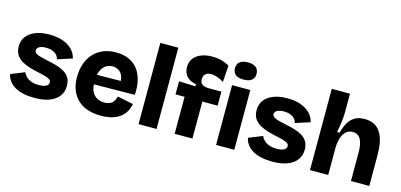

<svg xmlns="http://www.w3.org/2000/svg" viewBox="-67 -1188 3422 1639"><g transform="rotate(15 1643.5 -368.5)"><path d="M277 14Q224 14 180.5 4.5Q137 -5 105 -23.5Q73 -42 53 -68.5Q33 -95 26 -129L148 -178Q154 -160 171.5 -142Q189 -124 217.5 -113Q246 -102 287 -102Q327 -102 349.5 -113.5Q372 -125 372 -147Q372 -163 359.5 -172Q347 -181 322.5 -188.5Q298 -196 261 -204Q222 -212 183 -223Q144 -234 110.5 -252.5Q77 -271 56.5 -301Q36 -331 36 -377Q36 -427 62.5 -463.5Q89 -500 140.5 -521Q192 -542 265 -542Q331 -542 381 -525Q431 -508 464.5 -475.5Q498 -443 509 -396L379 -354Q375 -376 360 -392Q345 -408 321.5 -417Q298 -426 266 -426Q228 -426 206.5 -414Q185 -402 185 -382Q185 -366 199.5 -355.5Q214 -345 240.5 -338Q267 -331 304 -323Q344 -315 382 -304.5Q420 -294 451.5 -276.5Q483 -259 502 -230Q521 -201 521 -156Q521 -104 492.5 -65.5Q464 -27 410 -6.5Q356 14 277 14Z M864 14Q797 14 745.5 -4Q694 -22 658 -56.5Q622 -91 603 -140.5Q584 -190 584 -254Q584 -316 602 -369Q620 -422 654.5 -460.5Q689 -499 739.5 -520.5Q790 -542 853 -542Q917 -542 965.5 -521Q1014 -500 1045.5 -460Q1077 -420 1091.5 -362.5Q1106 -305 1100 -233L689 -229V-314L1006 -317L952 -277Q958 -326 946 -357.5Q934 -389 909.5 -404Q885 -419 855 -419Q820 -419 793.5 -400Q767 -381 752.5 -345Q738 -309 738 -257Q738 -176 773 -139Q808 -102 863 -102Q890 -102 908 -109Q926 -116 937 -127.5Q948 -139 954.5 -153.5Q961 -168 964 -182L1105 -153Q1098 -116 1081 -85.5Q1064 -55 1035 -33Q1006 -11 964 1.5Q922 14 864 14Z M1196 0V-718H1355V0Z M1515 0V-327H1435V-443L1581 -437V-456Q1540 -463 1515.5 -481.5Q1491 -500 1480 -525Q1469 -550 1469 -579Q1469 -623 1492 -654.5Q1515 -686 1557.5 -703Q1600 -720 1655 -720Q1704 -720 1743.5 -708.5Q1783 -697 1808 -680L1798 -534Q1773 -551 1742 -562Q1711 -573 1684 -573Q1656 -573 1637 -558.5Q1618 -544 1618 -512Q1618 -487 1629 -474Q1640 -461 1657.5 -456Q1675 -451 1692 -451H1807V-327H1672V0Z M1881 0V-528H2042V0ZM1962 -599Q1916 -599 1891.5 -618.5Q1867 -638 1867 -674Q1867 -712 1891.5 -731.5Q1916 -751 1962 -751Q2009 -751 2033.5 -731.5Q2058 -712 2058 -674Q2058 -638 2033.5 -618.5Q2009 -599 1962 -599Z M2379 14Q2326 14 2282.5 4.5Q2239 -5 2207 -23.5Q2175 -42 2155 -68.5Q2135 -95 2128 -129L2250 -178Q2256 -160 2273.5 -142Q2291 -124 2319.5 -113Q2348 -102 2389 -102Q2429 -102 2451.5 -113.5Q2474 -125 2474 -147Q2474 -163 2461.5 -172Q2449 -181 2424.5 -188.5Q2400 -196 2363 -204Q2324 -212 2285 -223Q2246 -234 2212.5 -252.5Q2179 -271 2158.5 -301Q2138 -331 2138 -377Q2138 -427 2164.5 -463.5Q2191 -500 2242.5 -521Q2294 -542 2367 -542Q2433 -542 2483 -525Q2533 -508 2566.5 -475.5Q2600 -443 2611 -396L2481 -354Q2477 -376 2462 -392Q2447 -408 2423.5 -417Q2400 -426 2368 -426Q2330 -426 2308.5 -414Q2287 -402 2287 -382Q2287 -366 2301.5 -355.5Q2316 -345 2342.5 -338Q2369 -331 2406 -323Q2446 -315 2484 -304.5Q2522 -294 2553.5 -276.5Q2585 -259 2604 -230Q2623 -201 2623 -156Q2623 -104 2594.5 -65.5Q2566 -27 2512 -6.5Q2458 14 2379 14Z M2711 0V-331V-718H2872V-556Q2872 -536 2870.5 -513.5Q2869 -491 2865.5 -467Q2862 -443 2858.5 -419Q2855 -395 2850 -373H2872Q2886 -425 2907 -462.5Q2928 -500 2962.5 -521Q2997 -542 3050 -542Q3103 -542 3137.5 -522.5Q3172 -503 3191.5 -471.5Q3211 -440 3220.5 -403Q3230 -366 3232.5 -330Q3235 -294 3235 -267V0H3073V-251Q3073 -290 3067.5 -319Q3062 -348 3051 -368Q3040 -388 3022.5 -398.5Q3005 -409 2981 -409Q2944 -409 2920 -386Q2896 -363 2884 -324Q2872 -285 2872 -234V0Z"/></g></svg>

Font: Bricolage Grotesque 48pt Condensed ExtraBold ExtraBold
Style: Regular
Weight: 800
Version: Version 1.000;gftools[0.9.30]